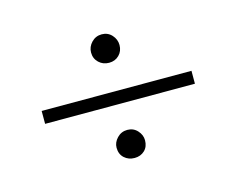

<svg xmlns="http://www.w3.org/2000/svg" viewBox="-58 -593 602 489"><g transform="rotate(-15 242.5 -348.0)"><path d="M45 -362H440V-328H45ZM45 -362H440V-328H45ZM280 -473Q280 -457 269.5 -446.5Q259 -436 243 -436Q227 -436 216 -446.5Q205 -457 205 -473Q205 -488 216 -499.5Q227 -511 243 -511Q259 -511 269.5 -499.5Q280 -488 280 -473ZM280 -222Q280 -205 269.5 -195Q259 -185 243 -185Q227 -185 216 -195Q205 -205 205 -222Q205 -236 216 -247.5Q227 -259 243 -259Q259 -259 269.5 -247.5Q280 -236 280 -222Z"/></g></svg>

Font: Phudu
Style: Regular
Weight: 400
Version: Version 1.005;gftools[0.9.23]